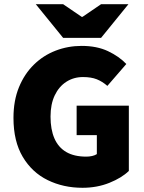

<svg xmlns="http://www.w3.org/2000/svg" viewBox="-20 -880 686 912"><path d="M372 12Q281 12 206.5 -24.5Q132 -61 88 -135Q44 -209 44 -320Q44 -402 70 -465.5Q96 -529 141 -573Q186 -617 244.5 -639.5Q303 -662 368 -662Q440 -662 493 -637Q546 -612 580 -576L490 -472Q466 -493 439.5 -503.5Q413 -514 374 -514Q330 -514 295 -491.5Q260 -469 240 -427Q220 -385 220 -326Q220 -265 238.5 -222.5Q257 -180 294.5 -158Q332 -136 390 -136Q404 -136 417.5 -139Q431 -142 440 -148V-238H344V-378H592V-68Q558 -35 499.5 -11.5Q441 12 372 12ZM280 -700 150 -860H280L368 -800H372L460 -860H590L460 -700Z"/></svg>

Font: Mada Black
Style: Regular
Weight: 900
Designer: Khaled Hosny
Version: Version 1.5